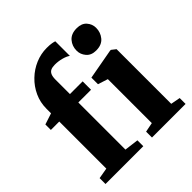

<svg xmlns="http://www.w3.org/2000/svg" viewBox="-217 -1000 1164 1164"><g transform="rotate(-45 365.0 -418.0)"><path d="M28.5 0V-50.5L98 -62.5V-466H26V-513L98 -536.5V-575.5Q98 -630 119.8 -677.2Q141.5 -724.5 178.8 -760.2Q216 -796 262.8 -815.8Q309.5 -835.5 359.5 -835.5Q386.5 -835.5 402.8 -832.5Q419 -829.5 425 -827V-702Q408.5 -714 380.2 -721.5Q352 -729 323.5 -729Q301.5 -729 288 -722.8Q274.5 -716.5 268 -701.8Q261.5 -687 261.5 -662V-538H370.5V-466H261.5V-62L352.5 -50.5V0ZM427 0V-50.5L488 -62.5V-439.5L424 -460V-516.5L619.5 -552H626.5L654 -530.5V-62L715 -50.5V0ZM561 -612Q519.5 -612 497.8 -637.8Q476 -663.5 476 -695Q476 -735 500.5 -763.2Q525 -791.5 572 -791.5H573Q614.5 -791.5 636.2 -766.8Q658 -742 658 -710Q658 -670.5 633.5 -641.2Q609 -612 562 -612Z"/></g></svg>

Font: Merriweather 60pt Black
Style: Regular
Weight: 900
Version: Version 2.100